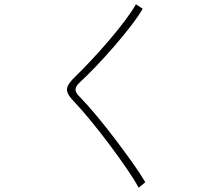

<svg xmlns="http://www.w3.org/2000/svg" viewBox="-20 -820 1040 900"><path d="M630 60Q609 21 572.5 -32Q536 -85 492.5 -143Q449 -201 405.5 -254Q362 -307 326 -345Q304 -368 297 -384.5Q290 -401 298.5 -418.5Q307 -436 333 -461Q368 -495 410 -540Q452 -585 493 -633Q534 -681 567 -725Q600 -769 617 -800L649 -779Q628 -743 592.5 -697Q557 -651 514.5 -602Q472 -553 430 -509Q388 -465 353 -433Q334 -415 334 -400.5Q334 -386 351 -369Q389 -330 433.5 -276.5Q478 -223 521.5 -165.5Q565 -108 602 -56Q639 -4 661 34Q661 34 653.5 40.5Q646 47 638.5 53Q631 59 630 60Z"/></svg>

Font: Zen Kaku Gothic New Light
Style: Regular
Weight: 300
Designer: Yoshimichi Ohira
Foundry: Positype
Version: Version 1.002